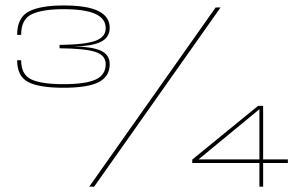

<svg xmlns="http://www.w3.org/2000/svg" viewBox="-20 -702 1142 722"><path d="M219 -372Q310 -372 351.2 -393.2Q392.5 -414.5 392.5 -460.5Q392.5 -496.5 359 -511.5Q325.5 -526.5 257.5 -527.5Q325 -528 358.8 -544.5Q392.5 -561 392.5 -597.5Q392.5 -639 350.5 -660.2Q308.5 -681.5 219 -681.5Q131.5 -681.5 88 -658.5Q44.5 -635.5 44.5 -571H59.5Q59.5 -630 100 -648.8Q140.5 -667.5 219 -667.5Q299.5 -667.5 338.5 -649.8Q377.5 -632 377.5 -596Q377.5 -563 339.5 -548.8Q301.5 -534.5 204 -533V-520.5Q300 -519.5 338.8 -506.8Q377.5 -494 377.5 -460.5Q377.5 -420.5 339.8 -403Q302 -385.5 219 -385.5Q135.5 -385.5 97.5 -403.5Q59.5 -421.5 59.5 -475.5H44.5Q44.5 -415.5 85.5 -393.8Q126.5 -372 219 -372ZM315.5 0H334L809.5 -674H791ZM955.5 0H969.5V-89H1062.5V-102.5H969.5V-304H950.5L703 -102V-89H955.5ZM726.5 -102.5 954.5 -290.5H955.5V-102.5Z"/></svg>

Font: Anybody Expanded Thin
Style: Regular
Weight: 250
Width: 7
Version: Version 1.113;gftools[0.9.25]